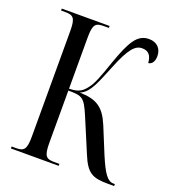

<svg xmlns="http://www.w3.org/2000/svg" viewBox="-132 -821 829 921"><g transform="rotate(20 283.0 -360.0)"><path d="M28 0H272V-10H246C204 -10 192 -20 192 -90V-355C264 -355 274 -350 309 -268L381 -97C415 -14 445 0 522 0H555V-10H548C518 -10 497 -38 461 -123L406 -257C372 -338 333 -363 246 -365C296 -382 318 -454 351 -532C394 -640 422 -667 456 -667C489 -667 504 -648 507 -610C526 -612 537 -630 537 -656C537 -692 515 -720 472 -720C412 -720 384 -669 343 -554C318 -480 300 -433 283 -411C262 -382 244 -365 192 -365V-627C192 -694 205 -704 246 -704H272V-714H28V-704H49C90 -704 103 -694 103 -627V-88C103 -20 90 -10 49 -10H28Z"/></g></svg>

Font: Noto Serif Display ExtraCondensed
Style: Regular
Weight: 400
Width: 2
Designer: Monotype Design Team
Foundry: Monotype Imaging Inc.
Version: Version 2.009